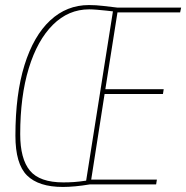

<svg xmlns="http://www.w3.org/2000/svg" viewBox="-20 -730 737 760"><path d="M598 0H335Q305 5 278 7.5Q251 10 229 10Q133 10 87 -35.5Q41 -81 41 -193Q41 -357 77 -472.5Q113 -588 178.5 -649Q244 -710 332 -710Q360 -710 389 -706.5Q418 -703 444 -700H697L693 -681H445L397 -377H628L625 -358H394L341 -19H601ZM321 -15 427 -685Q418 -686 400 -688Q382 -690 363.5 -691.5Q345 -693 333 -693Q251 -693 189.5 -632Q128 -571 94 -460Q60 -349 60 -199Q60 -101 98.5 -54.5Q137 -8 231 -8Q253 -8 274 -9.5Q295 -11 321 -15Z"/></svg>

Font: Georama SemiCondensed Thin
Style: Italic
Weight: 100
Width: 4
Italic angle: -9°
Designer: Jean-Baptiste Levee
Foundry: Production Type
Version: Version 1.000